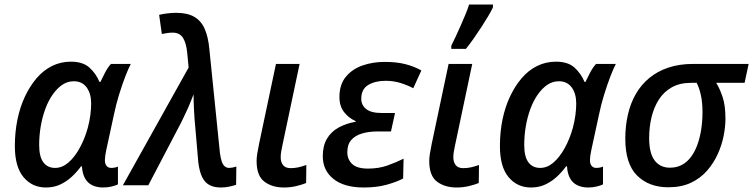

<svg xmlns="http://www.w3.org/2000/svg" viewBox="-20 -823 3346 853"><path d="M184 10Q123 10 84.5 -36Q46 -82 46 -174Q46 -236 57.5 -292Q69 -348 91 -394.5Q113 -441 143 -476Q173 -511 211.5 -530Q250 -549 295 -549Q348 -549 377 -523Q406 -497 422 -459H426Q434 -476 446.5 -500Q459 -524 473 -539H561Q550 -518 536 -481.5Q522 -445 508.5 -401Q495 -357 486 -313L452 -156Q449 -143 447.5 -131Q446 -119 446 -111Q446 -95 453.5 -86Q461 -77 474 -77Q481 -77 489.5 -78.5Q498 -80 504 -83V-4Q495 1 476.5 5.5Q458 10 438 10Q411 10 390 0Q369 -10 357.5 -31Q346 -52 344 -84H340Q321 -58 298 -37Q275 -16 247 -3Q219 10 184 10ZM225 -77Q256 -77 283.5 -100.5Q311 -124 333.5 -164.5Q356 -205 370 -255Q378 -285 381.5 -312.5Q385 -340 385 -363Q385 -407 365 -434.5Q345 -462 308 -462Q280 -462 257 -446.5Q234 -431 214.5 -403.5Q195 -376 181.5 -339.5Q168 -303 161 -262Q154 -221 154 -179Q154 -127 172.5 -102Q191 -77 225 -77Z M961 10Q931 10 910.5 -1Q890 -12 878 -36.5Q866 -61 861 -102L847 -264Q844 -294 842 -333Q840 -372 840 -404Q834 -389 828 -373.5Q822 -358 815 -342.5Q808 -327 800.5 -311.5Q793 -296 786 -281L639 0H526L818 -523L812 -586Q808 -630 793.5 -654Q779 -678 747 -678Q734 -678 722 -676Q710 -674 699 -672L687 -757Q703 -761 723 -763.5Q743 -766 763 -766Q813 -766 843.5 -748Q874 -730 889.5 -694.5Q905 -659 910 -606L957 -144Q960 -121 965 -106Q970 -91 978.5 -84Q987 -77 998 -77Q1004 -77 1012.5 -78.5Q1021 -80 1030 -83L1029 -2Q1017 2 999 6Q981 10 961 10Z M1242 10Q1189 10 1154.5 -16Q1120 -42 1120 -108Q1120 -123 1123 -141Q1126 -159 1131 -184L1206 -539H1311L1235 -179Q1232 -165 1229.5 -151Q1227 -137 1227 -125Q1227 -103 1237.5 -89.5Q1248 -76 1271 -76Q1289 -76 1305 -79.5Q1321 -83 1341 -90L1340 -10Q1324 -3 1297 3.5Q1270 10 1242 10Z M1596 10Q1509 10 1461.5 -28Q1414 -66 1414 -129Q1414 -176 1433 -207.5Q1452 -239 1485.5 -257Q1519 -275 1560 -282V-285Q1530 -298 1509 -324.5Q1488 -351 1488 -392Q1488 -448 1517 -482.5Q1546 -517 1591.5 -532.5Q1637 -548 1689 -548Q1742 -548 1781 -538Q1820 -528 1852 -510L1816 -431Q1792 -444 1760.5 -454Q1729 -464 1693 -464Q1647 -464 1616 -445.5Q1585 -427 1585 -384Q1585 -356 1607 -338.5Q1629 -321 1675 -321H1735L1717 -239H1657Q1619 -239 1588.5 -230Q1558 -221 1540.5 -201Q1523 -181 1523 -147Q1523 -115 1544.5 -94.5Q1566 -74 1615 -74Q1663 -74 1702 -88Q1741 -102 1773 -118L1771 -30Q1743 -15 1698.5 -2.5Q1654 10 1596 10Z M2009 10Q1956 10 1921.5 -16Q1887 -42 1887 -108Q1887 -123 1890 -141Q1893 -159 1898 -184L1973 -539H2078L2002 -179Q1999 -165 1996.5 -151Q1994 -137 1994 -125Q1994 -103 2004.5 -89.5Q2015 -76 2038 -76Q2056 -76 2072 -79.5Q2088 -83 2108 -90L2107 -10Q2091 -3 2064 3.5Q2037 10 2009 10ZM1985 -620Q1994 -638 2005 -661.5Q2016 -685 2027 -710Q2038 -735 2048 -759Q2058 -783 2064 -803H2170V-790Q2162 -773 2148.5 -750.5Q2135 -728 2118.5 -702.5Q2102 -677 2084.5 -652Q2067 -627 2050 -606H1985Z M2339 10Q2278 10 2239.5 -36Q2201 -82 2201 -174Q2201 -236 2212.5 -292Q2224 -348 2246 -394.5Q2268 -441 2298 -476Q2328 -511 2366.5 -530Q2405 -549 2450 -549Q2503 -549 2532 -523Q2561 -497 2577 -459H2581Q2589 -476 2601.5 -500Q2614 -524 2628 -539H2716Q2705 -518 2691 -481.5Q2677 -445 2663.5 -401Q2650 -357 2641 -313L2607 -156Q2604 -143 2602.5 -131Q2601 -119 2601 -111Q2601 -95 2608.5 -86Q2616 -77 2629 -77Q2636 -77 2644.5 -78.5Q2653 -80 2659 -83V-4Q2650 1 2631.5 5.5Q2613 10 2593 10Q2566 10 2545 0Q2524 -10 2512.5 -31Q2501 -52 2499 -84H2495Q2476 -58 2453 -37Q2430 -16 2402 -3Q2374 10 2339 10ZM2380 -77Q2411 -77 2438.5 -100.5Q2466 -124 2488.5 -164.5Q2511 -205 2525 -255Q2533 -285 2536.5 -312.5Q2540 -340 2540 -363Q2540 -407 2520 -434.5Q2500 -462 2463 -462Q2435 -462 2412 -446.5Q2389 -431 2369.5 -403.5Q2350 -376 2336.5 -339.5Q2323 -303 2316 -262Q2309 -221 2309 -179Q2309 -127 2327.5 -102Q2346 -77 2380 -77Z M2949 9Q2863 9 2810.5 -43Q2758 -95 2758 -207Q2758 -263 2769.5 -313.5Q2781 -364 2804.5 -405Q2828 -446 2864 -476Q2900 -506 2949 -522.5Q2998 -539 3059 -539H3306L3288 -455H3162Q3178 -429 3190.5 -391.5Q3203 -354 3203 -295Q3203 -261 3195 -220Q3187 -179 3169 -139Q3151 -99 3121.5 -65Q3092 -31 3049.5 -11Q3007 9 2949 9ZM2956 -78Q2987 -78 3010.5 -91Q3034 -104 3051 -127.5Q3068 -151 3079 -182Q3090 -213 3095.5 -249.5Q3101 -286 3101 -325Q3101 -367 3094 -399.5Q3087 -432 3075 -455H3050Q3000 -455 2964.5 -435Q2929 -415 2907 -380.5Q2885 -346 2874.5 -302Q2864 -258 2864 -210Q2864 -142 2888.5 -110Q2913 -78 2956 -78Z"/></svg>

Font: Noto Sans Display Medium
Style: Italic
Weight: 500
Italic angle: -12°
Designer: Monotype Design Team
Foundry: Monotype Imaging Inc.
Version: Version 2.003